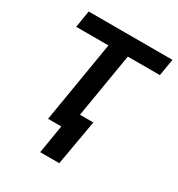

<svg xmlns="http://www.w3.org/2000/svg" viewBox="-167 -649 848 914"><g transform="rotate(30 257.5 -191.5)"><path d="M142.1 0 216.3 -446.3H39.1L54.2 -539.1H514.6L499 -446.3H322.8L248.5 0ZM189 156.2 214.8 0H176.3L191.4 -92.8H337.4L293.9 156.2Z"/></g></svg>

Font: Inter 18pt Medium
Style: Italic
Weight: 500
Italic angle: -9.3988°
Designer: Rasmus Andersson
Foundry: rsms
Version: Version 4.001;git-66647c0bb